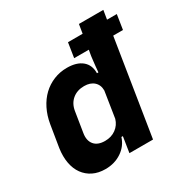

<svg xmlns="http://www.w3.org/2000/svg" viewBox="-169 -871 991 1022"><g transform="rotate(-30 327.0 -360.0)"><path d="M32 -210 54 -345Q62 -393 82 -433Q102 -473 131.5 -501Q161 -529 199 -544.5Q237 -560 280 -560Q340 -560 373 -532.5Q406 -505 405 -455H414Q415 -472 417 -489Q419 -504 420.5 -520.5Q422 -537 424 -550L430 -585H340L354 -675H444L453 -730H603L594 -675H654L640 -585H580L487 0H342L357 -96H348Q333 -48 290 -19Q247 10 190 10Q147 10 114.5 -6Q82 -22 61 -51Q40 -80 32.5 -120.5Q25 -161 32 -210ZM263 -121Q302 -121 330 -141.5Q358 -162 368 -196L393 -356Q393 -390 371 -410Q349 -430 311 -430Q268 -430 239 -406Q210 -382 203 -340L183 -215Q176 -172 197 -146.5Q218 -121 263 -121Z"/></g></svg>

Font: JetBrains Mono ExtraBold
Style: Italic
Weight: 800
Designer: Philipp Nurullin, Konstantin Bulenkov
Foundry: JetBrains
Version: Version 1.000; ttfautohint (v1.8.3)